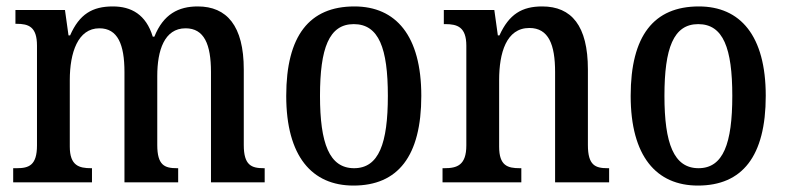

<svg xmlns="http://www.w3.org/2000/svg" viewBox="-20 -567 2446 597"><path d="M21 0H266V-44H263C226 -44 197 -52 197 -111V-318C197 -403 222 -479 289 -479C346 -479 367 -429 367 -343V0H534V-44H530C492 -44 469 -53 469 -116V-331C469 -410 491 -479 557 -479C615 -479 636 -429 636 -343V0H803V-44H800C762 -44 738 -53 738 -116V-351C738 -487 685 -547 595 -547C535 -547 488 -523 460 -453H455C434 -522 388 -547 331 -547C267 -547 227 -523 198 -457H193L182 -536H28V-493H31C69 -493 95 -484 95 -425V-115C95 -53 70 -44 32 -44H21Z M1079 10C1217 10 1290 -81 1290 -269C1290 -456 1211 -547 1082 -547C942 -547 870 -456 870 -269C870 -81 950 10 1079 10ZM1081 -44C1004 -44 975 -121 975 -269C975 -417 1003 -492 1080 -492C1158 -492 1186 -417 1186 -269C1186 -121 1158 -44 1081 -44Z M1356 0H1601V-44H1596C1558 -44 1532 -52 1532 -111V-318C1532 -402 1554 -480 1626 -480C1686 -480 1706 -428 1706 -343V0H1874V-44H1869C1831 -44 1808 -53 1808 -116V-351C1808 -487 1757 -547 1666 -547C1603 -547 1563 -523 1533 -457H1528L1517 -536H1360V-492H1365C1402 -492 1430 -483 1430 -425V-115C1430 -53 1401 -44 1362 -44H1356Z M2150 10C2288 10 2361 -81 2361 -269C2361 -456 2282 -547 2153 -547C2013 -547 1941 -456 1941 -269C1941 -81 2021 10 2150 10ZM2152 -44C2075 -44 2046 -121 2046 -269C2046 -417 2074 -492 2151 -492C2229 -492 2257 -417 2257 -269C2257 -121 2229 -44 2152 -44Z"/></svg>

Font: Noto Serif Myanmar Condensed Medium
Style: Regular
Weight: 500
Width: 3
Designer: Ben Mitchell and the Monotype Design Team
Foundry: Monotype Imaging Inc.
Version: Version 2.106